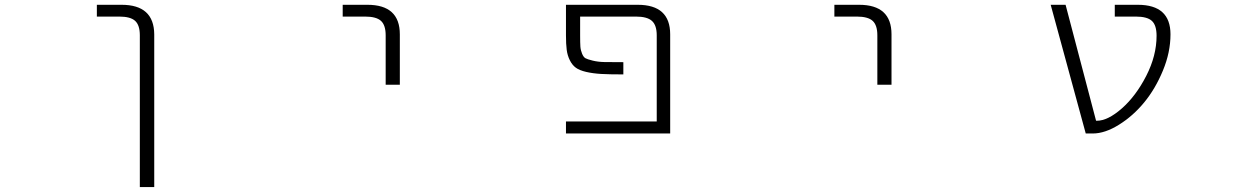

<svg xmlns="http://www.w3.org/2000/svg" viewBox="-20 -542 5040 781"><path d="M374 -474.6V-522.5H474.6Q606.4 -522.5 607.4 -402.3V218.8H548.8V-398.4Q548.8 -439.5 529.8 -457Q510.7 -474.6 464.8 -474.6Z M1374 -474.6V-522.5H1474.6Q1606.4 -522.5 1606.4 -402.3V-197.3H1548.8V-398.4Q1548.8 -439.5 1529.8 -457Q1510.7 -474.6 1464.8 -474.6Z M2574.2 -522.5Q2706.1 -522.5 2706.1 -402.3V1H2282.2V-47.9H2651.4V-398.4Q2651.4 -439.5 2631.8 -457Q2612.3 -474.6 2566.4 -474.6H2339.8V-398.4Q2339.8 -367.2 2340.8 -352.5Q2341.8 -337.9 2347.7 -323.7Q2353.5 -309.6 2361.3 -305.2Q2369.1 -300.8 2391.1 -295.4Q2413.1 -290 2439 -289.6Q2464.8 -289.1 2515.6 -289.1V-239.3Q2459 -239.3 2425.3 -241.2Q2391.6 -243.2 2364.3 -249.5Q2336.9 -255.9 2322.3 -266.6Q2307.6 -277.3 2297.9 -296.9Q2288.1 -316.4 2285.2 -339.4Q2282.2 -362.3 2282.2 -398.4V-522.5Z M3374 -474.6V-522.5H3474.6Q3606.4 -522.5 3606.4 -402.3V-197.3H3548.8V-398.4Q3548.8 -439.5 3529.8 -457Q3510.7 -474.6 3464.8 -474.6Z M4441.4 -50.8Q4486.3 -50.8 4543.5 -101.1Q4600.6 -151.4 4642.6 -233.4Q4684.6 -315.4 4684.6 -396.5Q4684.6 -439.5 4665.5 -457Q4646.5 -474.6 4599.6 -474.6H4514.6V-522.5H4608.4Q4741.2 -522.5 4741.2 -402.3Q4741.2 -329.1 4710.4 -254.9Q4679.7 -180.7 4634.3 -125.5Q4588.9 -70.3 4531.7 -34.7Q4474.6 1 4424.8 1H4396.5L4253.9 -522.5H4314.5L4438.5 -50.8Z"/></svg>

Font: Gen Shin Gothic Monospace Light
Style: Regular
Weight: 300
Designer: [Source Han Sans]
Ryoko NISHIZUKA  (kana & ideographs); Paul D. Hunt (Latin, Greek & Cyrillic); Wenlong ZHANG  (bopomofo
Version: Version 1.002.20150607